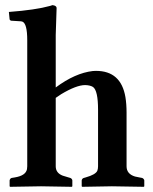

<svg xmlns="http://www.w3.org/2000/svg" viewBox="-20 -718 590 740"><path d="M467.8 -77.1Q467.8 -47.4 500.5 -37.6Q508.3 -35.6 517.1 -34.2L527.8 -32.2Q534.7 -29.3 536.1 -22.9V0L534.2 2Q533.2 2 411.1 0L296.9 2L294.9 0V-22.9Q296.4 -30.3 303.2 -32.2L310.1 -34.2Q348.1 -44.9 355 -59.6Q357.9 -67.4 357.9 -77.1V-294.9Q357.9 -369.1 338.4 -382.8Q327.6 -389.6 308.1 -390.1Q274.4 -390.1 215.8 -355Q204.6 -348.1 194.8 -340.8V-77.1Q194.8 -51.3 221.7 -41Q230 -38.1 244.1 -34.2L251 -32.2Q257.8 -29.3 258.8 -22.9V0L256.8 2Q255.9 2 138.2 0L19 2L17.1 0V-22.9Q18.6 -30.3 24.9 -32.2L37.1 -34.2Q79.1 -41 84 -65.9Q85 -71.8 85 -77.1V-563Q85 -627.9 65.9 -634.8Q61 -636.2 55.2 -636.2L22.9 -638.2Q18.1 -639.6 17.1 -643.1L14.2 -671.9Q117.2 -679.7 173.3 -695.3Q178.7 -696.8 182.1 -698.2Q196.8 -696.8 198.2 -688Q198.2 -686 194.8 -583V-380.9Q269.5 -436.5 337.9 -444.3Q344.7 -444.8 350.1 -444.8Q446.3 -444.8 463.4 -343.8Q467.8 -316.9 467.8 -284.2Z"/></svg>

Font: Linux Libertine O
Style: Semibold
Weight: 700
Designer: Philipp H. Poll
Foundry: Philipp H. Poll
Version: Version 5.0.0